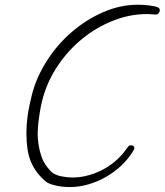

<svg xmlns="http://www.w3.org/2000/svg" viewBox="-20 -756 688 802"><path d="M647.5 -710.9Q646.5 -705.1 642.1 -700.2Q637.7 -695.3 630.9 -695.3Q622.1 -695.3 613.3 -696.3Q604.5 -697.3 594.7 -697.3Q522.5 -697.3 453.1 -669.9Q383.8 -642.6 325.7 -595.7Q267.6 -548.8 224.6 -486.3Q181.6 -423.8 161.1 -353.5Q154.3 -331.1 149.9 -307.6Q145.5 -284.2 142.6 -261.7Q138.7 -235.4 137.7 -208Q136.7 -180.7 140.6 -154.3Q144.5 -127.9 152.8 -103.5Q161.1 -79.1 176.8 -58.6Q182.6 -50.8 189.5 -43.5Q196.3 -36.1 204.1 -31.2Q218.8 -22.5 241.2 -18.6Q263.7 -14.6 282.2 -14.6Q335 -14.6 387.7 -37.1Q440.4 -59.6 479.5 -99.6Q490.2 -110.4 498 -120.6Q505.9 -130.9 514.6 -142.6Q519.5 -149.4 527.3 -149.4Q533.2 -149.4 537.6 -145.5Q542 -141.6 541 -134.8Q541 -133.8 539.1 -129.9Q518.6 -94.7 488.3 -65.9Q458 -37.1 422.9 -17.1Q387.7 2.9 349.1 14.2Q310.5 25.4 271.5 25.4Q260.7 25.4 248 24.4Q235.4 23.4 222.7 21Q210 18.6 198.2 15.1Q186.5 11.7 177.7 6.8Q169.9 2 162.1 -5.9Q154.3 -13.7 147.5 -20.5Q103.5 -69.3 94.7 -134.3Q85.9 -199.2 94.7 -266.6Q97.7 -290 102.5 -313.5Q107.4 -336.9 113.3 -360.4Q131.8 -432.6 174.8 -500.5Q217.8 -568.4 277.8 -620.6Q337.9 -672.9 409.7 -704.6Q481.4 -736.3 556.6 -736.3Q574.2 -736.3 598.6 -733.9Q623 -731.4 638.7 -725.6Q648.4 -721.7 647.5 -710.9Z"/></svg>

Font: Calligraffiti
Style: Regular
Weight: 400
Designer: Dathan Boardman
Foundry: Open Window
Version: Version 1.000